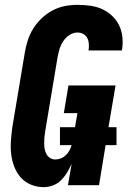

<svg xmlns="http://www.w3.org/2000/svg" viewBox="-20 -763 540 791"><path d="M160 8Q132 8 107 -2.5Q82 -13 65 -32.5Q48 -52 38.5 -77Q29 -102 26 -128.5Q23 -155 25 -183.5Q27 -212 31 -240L82 -545Q86 -570 94 -595.5Q102 -621 116.5 -644.5Q131 -668 151.5 -687.5Q172 -707 196.5 -720Q221 -733 247 -738Q273 -743 299 -743Q325 -743 351 -739.5Q377 -736 399.5 -726Q422 -716 440.5 -699Q459 -682 470 -660Q481 -638 484 -612Q487 -586 483 -560Q482 -559 482 -557.5Q482 -556 482 -555H345Q345 -556 345 -556.5Q345 -557 345 -557Q347 -570 346 -583Q345 -596 339.5 -606.5Q334 -617 323 -623Q312 -629 299 -629Q282 -629 266 -618.5Q250 -608 240 -592.5Q230 -577 225 -560Q220 -543 217 -526L166 -221Q164 -209 163 -197Q162 -185 162 -173Q162 -161 164 -149.5Q166 -138 171.5 -128Q177 -118 186.5 -112Q196 -106 208 -106Q220 -106 231 -110.5Q242 -115 251 -123.5Q260 -132 266 -143Q272 -154 275 -165H227V-239H289L299 -297H243L262 -411H456L427 -239H460V-165H415L388 0H260L275 -88Q267 -70 256.5 -52.5Q246 -35 231.5 -20.5Q217 -6 198 1Q179 8 160 8Z"/></svg>

Font: Iosevka Curly Heavy Oblique
Style: Regular
Weight: 900
Italic angle: -9°
Monospace: yes
Designer: Belleve Invis
Foundry: Belleve Invis
Version: Version 11.1.0; ttfautohint (v1.8.3)